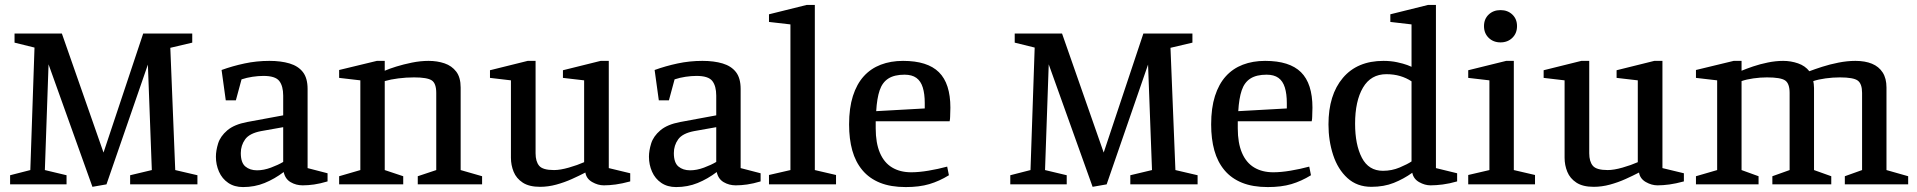

<svg xmlns="http://www.w3.org/2000/svg" viewBox="-20 -748 7779 779"><path d="M355 10 177 -487 162 -58 250 -37V0H21V-37L103 -58L120 -555L39 -575V-612H231L400 -129L561 -612H760V-575L671 -554L691 -58L781 -37V0H508V-37L596 -58L580 -486L412 0Z M966 11Q931 11 906 -6Q881 -23 868.5 -51.5Q856 -80 856 -112Q856 -137 865 -166Q874 -195 902 -219Q930 -243 983 -253L1129 -280V-360Q1129 -399 1113 -419.5Q1097 -440 1049 -440Q1028 -440 1004.5 -436.5Q981 -433 960 -426L937 -341H896L879 -464Q923 -480 972 -490.5Q1021 -501 1073 -501Q1120 -501 1155 -490.5Q1190 -480 1209 -455.5Q1228 -431 1228 -387V-66L1309 -45V-12Q1279 -3 1254.5 0.5Q1230 4 1208 4Q1181 4 1159 -9Q1137 -22 1131 -50Q1094 -22 1053.5 -5.5Q1013 11 966 11ZM1023 -57Q1050 -57 1079.5 -68Q1109 -79 1129 -91V-232L1039 -216Q992 -207 974.5 -182.5Q957 -158 957 -127Q957 -88 975.5 -72.5Q994 -57 1023 -57Z M1356 0V-33L1442 -58V-422L1356 -432V-464L1509 -501H1541V-461Q1559 -469 1588 -478Q1617 -487 1651.5 -494Q1686 -501 1719 -501Q1754 -501 1783.5 -491Q1813 -481 1831 -457.5Q1849 -434 1849 -393V-58L1936 -33V0H1675V-33L1750 -58V-371Q1750 -410 1731.5 -422Q1713 -434 1660 -434Q1628 -434 1596.5 -430Q1565 -426 1541 -419V-58L1616 -33V0Z M2171 10Q2127 10 2101 -7Q2075 -24 2064 -51Q2053 -78 2053 -108V-422L1968 -432V-463L2121 -501H2153V-126Q2153 -93 2167.5 -75.5Q2182 -58 2228 -58Q2253 -58 2288 -68Q2323 -78 2350 -90V-422L2264 -432V-463L2417 -501H2450V-66L2537 -45V-12Q2504 -3 2478 0.5Q2452 4 2430 4Q2406 4 2382.5 -9.5Q2359 -23 2355 -48Q2330 -35 2300 -21.5Q2270 -8 2237 1Q2204 10 2171 10Z M2723 11Q2688 11 2663 -6Q2638 -23 2625.5 -51.5Q2613 -80 2613 -112Q2613 -137 2622 -166Q2631 -195 2659 -219Q2687 -243 2740 -253L2886 -280V-360Q2886 -399 2870 -419.5Q2854 -440 2806 -440Q2785 -440 2761.5 -436.5Q2738 -433 2717 -426L2694 -341H2653L2636 -464Q2680 -480 2729 -490.5Q2778 -501 2830 -501Q2877 -501 2912 -490.5Q2947 -480 2966 -455.5Q2985 -431 2985 -387V-66L3066 -45V-12Q3036 -3 3011.5 0.5Q2987 4 2965 4Q2938 4 2916 -9Q2894 -22 2888 -50Q2851 -22 2810.5 -5.5Q2770 11 2723 11ZM2780 -57Q2807 -57 2836.5 -68Q2866 -79 2886 -91V-232L2796 -216Q2749 -207 2731.5 -182.5Q2714 -158 2714 -127Q2714 -88 2732.5 -72.5Q2751 -57 2780 -57Z M3100 0V-38L3187 -58V-649L3100 -659V-690L3253 -728H3286V-58L3372 -38V0Z M3655 11Q3594 11 3550.5 -6.5Q3507 -24 3479 -57.5Q3451 -91 3438 -137.5Q3425 -184 3425 -243Q3425 -310 3440.5 -358.5Q3456 -407 3484.5 -438.5Q3513 -470 3553.5 -485.5Q3594 -501 3644 -501Q3743 -501 3789.5 -455Q3836 -409 3836 -311Q3836 -304 3835.5 -294.5Q3835 -285 3835 -275.5Q3835 -266 3833 -256H3533V-227Q3533 -168 3550 -128Q3567 -88 3599.5 -68.5Q3632 -49 3677 -49Q3708 -49 3747 -55.5Q3786 -62 3823 -72L3830 -37Q3791 -13 3750.5 -1Q3710 11 3655 11ZM3535 -297 3732 -308V-330Q3732 -367 3724 -393Q3716 -419 3698 -432Q3680 -445 3650 -445Q3609 -445 3584.5 -429.5Q3560 -414 3549 -381.5Q3538 -349 3535 -297Z M4413 10 4235 -487 4220 -58 4308 -37V0H4079V-37L4161 -58L4178 -555L4097 -575V-612H4289L4458 -129L4619 -612H4818V-575L4729 -554L4749 -58L4839 -37V0H4566V-37L4654 -58L4638 -486L4470 0Z M5124 11Q5063 11 5019.5 -6.5Q4976 -24 4948 -57.5Q4920 -91 4907 -137.5Q4894 -184 4894 -243Q4894 -310 4909.5 -358.5Q4925 -407 4953.5 -438.5Q4982 -470 5022.5 -485.5Q5063 -501 5113 -501Q5212 -501 5258.5 -455Q5305 -409 5305 -311Q5305 -304 5304.5 -294.5Q5304 -285 5304 -275.5Q5304 -266 5302 -256H5002V-227Q5002 -168 5019 -128Q5036 -88 5068.5 -68.5Q5101 -49 5146 -49Q5177 -49 5216 -55.5Q5255 -62 5292 -72L5299 -37Q5260 -13 5219.5 -1Q5179 11 5124 11ZM5004 -297 5201 -308V-330Q5201 -367 5193 -393Q5185 -419 5167 -432Q5149 -445 5119 -445Q5078 -445 5053.5 -429.5Q5029 -414 5018 -381.5Q5007 -349 5004 -297Z M5544 10Q5486 10 5447 -25.5Q5408 -61 5389 -119Q5370 -177 5370 -243Q5370 -363 5428.5 -432Q5487 -501 5593 -501Q5623 -501 5648.5 -495.5Q5674 -490 5690 -484Q5706 -478 5707 -477V-649L5621 -659V-690L5774 -728H5806V-66L5892 -45V-12Q5861 -3 5833.5 0.5Q5806 4 5784 4Q5761 4 5738 -9Q5715 -22 5710 -47Q5675 -22 5635 -6Q5595 10 5544 10ZM5591 -55Q5627 -55 5659 -68.5Q5691 -82 5707 -93V-418Q5686 -432 5660.5 -439.5Q5635 -447 5605 -447Q5542 -447 5510 -392.5Q5478 -338 5478 -246Q5478 -161 5505.5 -108Q5533 -55 5591 -55Z M5937 0V-38L6023 -58V-422L5937 -432V-463L6091 -501H6122V-58L6208 -38V0ZM6068 -576Q6039 -576 6020 -594.5Q6001 -613 6001 -642Q6001 -671 6020 -689Q6039 -707 6068 -707Q6097 -707 6116 -689Q6135 -671 6135 -642Q6135 -613 6116 -594.5Q6097 -576 6068 -576Z M6446 10Q6402 10 6376 -7Q6350 -24 6339 -51Q6328 -78 6328 -108V-422L6243 -432V-463L6396 -501H6428V-126Q6428 -93 6442.5 -75.5Q6457 -58 6503 -58Q6528 -58 6563 -68Q6598 -78 6625 -90V-422L6539 -432V-463L6692 -501H6725V-66L6812 -45V-12Q6779 -3 6753 0.5Q6727 4 6705 4Q6681 4 6657.5 -9.5Q6634 -23 6630 -48Q6605 -35 6575 -21.5Q6545 -8 6512 1Q6479 10 6446 10Z M6861 0V-33L6947 -58V-422L6861 -432V-464L7014 -501H7046V-461Q7065 -469 7093 -478.5Q7121 -488 7153 -494.5Q7185 -501 7215 -501Q7246 -501 7275 -491Q7304 -481 7321 -459Q7342 -467 7373 -477Q7404 -487 7439.5 -494Q7475 -501 7508 -501Q7547 -501 7575 -489.5Q7603 -478 7618.5 -454Q7634 -430 7634 -393V-58L7722 -33V0H7465V-33L7535 -58V-371Q7535 -408 7517.5 -421Q7500 -434 7445 -434Q7416 -434 7387 -430Q7358 -426 7337 -419Q7338 -414 7339 -407Q7340 -400 7340 -391V-58L7410 -33V0H7171V-33L7241 -58V-371Q7241 -409 7223 -421.5Q7205 -434 7149 -434Q7122 -434 7094 -430Q7066 -426 7046 -419V-58L7115 -33V0Z"/></svg>

Font: Manuale Medium
Style: Regular
Weight: 500
Designer: Eduardo Tunni / Pablo Cosgaya
Foundry: Eduardo Tunni / Pablo Cosgaya
Version: Version 1.002